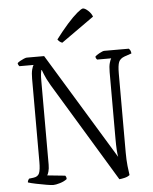

<svg xmlns="http://www.w3.org/2000/svg" viewBox="-61 -995 836 1046"><g transform="rotate(-5 356.5 -472.0)"><path d="M187 0Q178 0 151 -4.5Q124 -9 95 -15Q66 -21 51 -26Q51 -33 54 -38Q57 -43 59 -46L83 -49Q108 -52 115.5 -70.5Q123 -89 123 -131V-587Q123 -618 128 -637Q133 -656 138 -661H60Q59 -663 56 -666.5Q53 -670 52 -678Q56 -683 66.5 -689Q77 -695 88 -699.5Q99 -704 104 -704H199L553 -122Q547 -152 547 -222V-586Q547 -618 552.5 -636.5Q558 -655 562 -660H485Q482 -664 480 -666.5Q478 -669 477 -677Q483 -684 501.5 -694Q520 -704 528 -704H662Q667 -699 670 -693.5Q673 -688 674 -677L636 -664Q611 -655 603.5 -636.5Q596 -618 596 -574V-142Q596 -102 599.5 -68.5Q603 -35 606 -18Q595 -9 578 -5Q561 -1 549 0L220 -544Q198 -582 189.5 -604.5Q181 -627 180 -629H177Q175 -622 173.5 -608Q172 -594 172 -570V-113Q172 -91 167.5 -75.5Q163 -60 159 -55L257 -45Q259 -43 261 -38.5Q263 -34 263 -26Q248 -14 224.5 -7Q201 0 187 0ZM304 -768Q295 -771 288.5 -777Q282 -783 279 -788Q313 -833 344.5 -868.5Q376 -904 400 -924Q424 -944 432 -944Q443 -944 460 -928.5Q477 -913 483 -895Z"/></g></svg>

Font: Texturina Thin
Style: Regular
Weight: 100
Designer: Guillermo Torres Carreño
Foundry: Omnibus-Type
Version: Version 1.002; ttfautohint (v1.8.3)